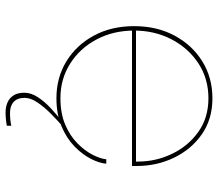

<svg xmlns="http://www.w3.org/2000/svg" viewBox="-66 -512 764 672"><g transform="rotate(90 316.0 -176.0)"><path d="M420 166.5V182Q411 184 398.2 185.2Q385.5 186.5 374 186.5Q354.5 186.5 338.8 179.8Q323 173 313.8 158.5Q304.5 144 304.5 121Q304.5 97.5 319.8 74Q335 50.5 358.5 28.5Q382 6.5 406 -11.5H420Q399 7 376.2 29.8Q353.5 52.5 338 75.8Q322.5 99 322.5 120Q322.5 145 336.5 158Q350.5 171 376 171Q386.5 171 399 169.8Q411.5 168.5 420 166.5ZM83 -256V-270H552L545.5 -269Q545.5 -272 545.5 -273.5Q545.5 -275 545.5 -277Q545.5 -340 518.2 -396.5Q491 -453 441.5 -488.2Q392 -523.5 324 -523.5Q255 -523.5 201.5 -488.2Q148 -453 117.5 -394Q87 -335 87 -263.5Q87 -190.5 118 -132Q149 -73.5 202.8 -39.5Q256.5 -5.5 323.5 -5.5Q377 -5.5 416.2 -22.2Q455.5 -39 481.5 -64.8Q507.5 -90.5 521.5 -117.8Q535.5 -145 537.5 -166H553Q551 -141.5 535.8 -111.8Q520.5 -82 492.2 -54.5Q464 -27 421.8 -9.2Q379.5 8.5 323.5 8.5Q252 8.5 195 -26.2Q138 -61 104.8 -122.2Q71.5 -183.5 71.5 -263.5Q71.5 -343.5 104.8 -405.2Q138 -467 195 -502.2Q252 -537.5 324 -537.5Q396.5 -537.5 449.5 -500.8Q502.5 -464 531.8 -403.5Q561 -343 561 -272Q561 -268.5 561 -264Q561 -259.5 561 -256Z"/></g></svg>

Font: Epilogue Thin
Style: Regular
Weight: 250
Designer: Tyler Finck
Foundry: Etcetera Type Co
Version: Version 2.111